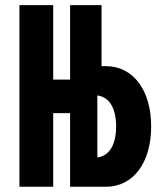

<svg xmlns="http://www.w3.org/2000/svg" viewBox="-20 -713 626 733"><path d="M54.2 0H183.1V-281.2H247.6V0H384.3C488.3 0 557.1 -91.3 557.1 -230C557.1 -369.1 488.3 -460.4 384.3 -460.4H367.7V-693.4H247.6V-409.2H183.1V-693.4H54.2ZM351.6 -348.6C397.5 -342.8 423.3 -299.8 423.3 -230C423.3 -160.6 397.5 -117.7 351.6 -111.8Z"/></svg>

Font: Cascadia Code
Style: Bold
Weight: 700
Monospace: yes
Designer: Aaron Bell
Foundry: Saja Typeworks
Version: Version 2404.023